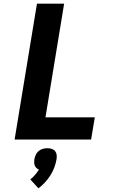

<svg xmlns="http://www.w3.org/2000/svg" viewBox="-20 -755 640 1039"><path d="M59 0 180 -735H327L226 -120H493L473 0ZM188 264 144 216Q158 205 169.5 191.5Q181 178 191 163Q183 160 177 154Q171 148 168 140.5Q165 133 165 124.5Q165 116 166 107Q168 95 173.5 83Q179 71 189 62.5Q199 54 211.5 50.5Q224 47 236 47Q248 47 259.5 50.5Q271 54 278 62.5Q285 71 286.5 83Q288 95 286 107Q282 129 274 151Q266 173 253 193.5Q240 214 223.5 232Q207 250 188 264Z"/></svg>

Font: Iosevka Heavy Extended
Style: Italic
Weight: 900
Width: 7
Italic angle: -9°
Monospace: yes
Designer: Belleve Invis
Foundry: Belleve Invis
Version: Version 32.5.0; ttfautohint (v1.8.4)